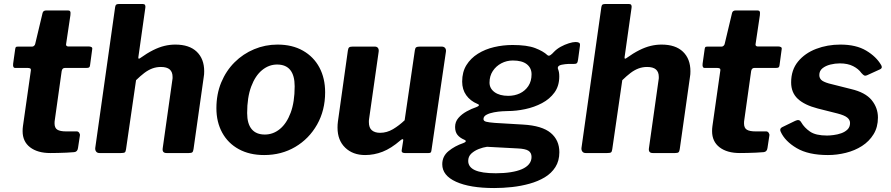

<svg xmlns="http://www.w3.org/2000/svg" viewBox="-20 -762 4435 956"><path d="M230.5 0Q167 0 129.8 -28.6Q92.6 -57.2 92.6 -108.8Q92.6 -114.9 92.9 -121Q93.2 -127.1 94.2 -133.5L133.8 -412Q134.8 -418.9 130.2 -421.3Q125.7 -423.7 118.1 -423.7H55.7Q42.6 -423.7 45.5 -445.7L55.9 -519.3Q57.3 -527.3 60.4 -528.6Q63.6 -530 71.6 -530H140.6Q145.8 -530 150.4 -534.6Q155 -539.3 155.7 -545.1L192 -697.4Q195.2 -710 210.6 -710H319.3Q326.5 -710 329.4 -705.2Q332.3 -700.4 330.6 -686.6L309 -541.7Q308 -537 311.2 -533.9Q314.3 -530.7 319 -530.7H421.7Q429.7 -530.7 435.2 -527.6Q440.8 -524.6 439.1 -516.6L428.3 -436.6Q427.3 -428.6 423.5 -426.2Q419.8 -423.7 409.4 -423.7H303.2Q289.8 -423.7 287.1 -407.9L253.2 -166.5Q252.2 -161.5 251.9 -157Q251.6 -152.6 251.6 -148.1Q251.6 -124.8 265.5 -116.3Q279.3 -107.7 309.3 -107.7H362.7Q369.5 -107.7 374.4 -100.7Q379.2 -93.7 377.8 -86.9L368.4 -25Q365.9 -6 349.1 -4.4Q332.1 -2.7 310.8 -1.9Q289.5 -1 268.5 -0.5Q247.5 0 230.5 0Z M475.3 0Q464.2 0 458.7 -7.3Q453.2 -14.6 454.2 -25L553.4 -727.6Q555.1 -736.9 559.4 -739.4Q563.8 -742 571.3 -742H691.4Q706.4 -742 703.7 -723.7L669.2 -479.5Q666.8 -465 676.7 -471.8Q712.5 -497.4 742.2 -512.2Q771.8 -527 798.8 -533.5Q825.7 -540 853.2 -540Q922.6 -540 959.7 -504.4Q996.7 -468.7 996.7 -407.3Q996.7 -399.9 996.2 -392Q995.7 -384 994 -375.6L943.6 -19.7Q941.9 -7.6 937.5 -3.8Q933.2 0 920.3 0H809.3Q786.1 0 790.3 -25L838 -363Q839 -367.5 839.2 -371.4Q839.3 -375.3 839.3 -378.8Q839.3 -403.8 825 -416.2Q810.7 -428.6 781 -428.6Q758.6 -428.6 738.1 -421Q717.7 -413.3 698.3 -398.5Q678.9 -383.7 657.4 -362.7L607.5 -18.7Q605.8 -6.1 601.1 -3.1Q596.4 0 582.1 0Z M1295.3 10Q1222.4 10 1168.9 -19.3Q1115.3 -48.6 1086.4 -101.4Q1057.5 -154.3 1057.5 -223.1Q1057.5 -293.4 1081.6 -351.6Q1105.8 -409.8 1148 -451.8Q1190.2 -493.9 1245.4 -516.9Q1300.6 -540 1361.7 -540Q1435.3 -540 1488.5 -509.7Q1541.8 -479.4 1570.4 -425.9Q1598.9 -372.4 1598.9 -302.3Q1598.9 -212.6 1558.8 -141.7Q1518.7 -70.9 1450 -30.4Q1381.4 10 1295.3 10ZM1298.6 -92.1Q1340.2 -92.1 1373.7 -119.7Q1407.3 -147.3 1427.3 -200.8Q1447.2 -254.2 1447.2 -332.1Q1447.2 -386 1425.3 -413.4Q1403.4 -440.7 1359.7 -440.7Q1319.1 -440.7 1285.1 -413Q1251.1 -385.2 1230.9 -331.3Q1210.6 -277.3 1210.6 -199Q1210.6 -146.1 1233 -119.1Q1255.3 -92.1 1298.6 -92.1Z M1798.1 10Q1736.7 10 1698.7 -26.8Q1660.6 -63.6 1660.6 -126.3Q1660.6 -133.4 1661 -141.4Q1661.4 -149.4 1662.4 -155.8L1712.1 -510.3Q1713.8 -522.4 1718.6 -526.2Q1723.5 -530 1736 -530H1846.4Q1857.1 -530 1862.1 -522.9Q1867.1 -515.7 1865.4 -504.3L1817.9 -170.8Q1816.9 -166 1816.8 -161.6Q1816.7 -157.2 1816.7 -154.1Q1816.7 -125.7 1831.7 -113.2Q1846.7 -100.7 1872.5 -100.7Q1906 -100.7 1936.7 -118.8Q1967.3 -137 1994.8 -163.2L2045.6 -511.3Q2047.3 -523.4 2052.5 -526.7Q2057.7 -530 2071 -530H2179.2Q2190.6 -530 2196.3 -522.9Q2202 -515.7 2200.3 -504.3L2128.3 -13.7Q2127.3 -5.4 2124.5 -2.7Q2121.7 0 2113.9 0H1995.3Q1988.4 0 1983.8 -2.9Q1979.1 -5.7 1980.1 -14L1987.7 -62.9Q1988.7 -68.6 1984.9 -69Q1981.1 -69.4 1974 -63.3Q1927.5 -23 1885 -6.5Q1842.5 10 1798.1 10Z M2440.6 174.3Q2319.9 174.3 2251 143.1Q2182.1 112 2182.1 55.8Q2182.1 16.1 2213.3 -9.6Q2244.5 -35.2 2287.1 -49.7Q2297.3 -53.4 2299 -58Q2300.6 -62.7 2291.4 -66.4Q2269.2 -76 2257.6 -90.7Q2246 -105.5 2246 -129.9Q2246 -155.7 2262.5 -174.7Q2278.9 -193.7 2303.6 -207.3Q2328.2 -220.9 2350.9 -228.3Q2361.9 -232.4 2364.2 -236.8Q2366.6 -241.1 2357.3 -244.6Q2321.5 -259.6 2301.3 -288.1Q2281.2 -316.6 2281.2 -355.8Q2281.2 -403.5 2302.4 -437.8Q2323.6 -472 2359.6 -494.5Q2395.6 -517 2440.4 -527.5Q2485.1 -538 2532.3 -538Q2604.4 -538 2644.7 -522.6Q2684.9 -507.1 2705.4 -487.7Q2712.2 -481.6 2721 -487.8Q2729.8 -494 2736.9 -502.3Q2751.8 -518.1 2771.8 -529.1Q2791.9 -540.1 2812.1 -546.4Q2832.3 -552.8 2845.7 -552.8Q2857 -552.8 2863.1 -549.3Q2869.3 -545.8 2867.6 -533.8L2858.4 -465.9Q2856.7 -451.8 2852.3 -447.6Q2847.9 -443.4 2838.6 -443.8Q2823.6 -444.2 2808 -443.5Q2792.5 -442.7 2784.4 -440.9Q2750.5 -436.6 2759.2 -416.2Q2761.7 -410.5 2763.2 -401.6Q2764.7 -392.8 2764.7 -381.3Q2764.7 -334.3 2741 -301.6Q2717.3 -268.9 2678.7 -248.5Q2640.1 -228.1 2595.1 -218.6Q2550.1 -209 2507.3 -209Q2499.4 -209 2480.3 -207.9Q2461.2 -206.7 2439.6 -202.8Q2418 -198.9 2402.7 -190.8Q2387.3 -182.8 2387.3 -169.1Q2387.3 -159.5 2400.6 -155.9Q2413.9 -152.4 2443.3 -150.1L2585.1 -141.7Q2678.9 -136.2 2722 -100.3Q2765.1 -64.4 2765.1 -4.1Q2765.1 38.9 2745.4 69.9Q2725.7 100.9 2692.4 120.9Q2659 140.9 2617 152.6Q2574.9 164.4 2529.3 169.4Q2483.7 174.3 2440.6 174.3ZM2448.8 100.7Q2489.4 100.7 2522.3 95.5Q2555.3 90.4 2578.3 80.5Q2601.3 70.6 2614 55.2Q2626.6 39.7 2626.6 19.4Q2626.6 -1.5 2611 -11.5Q2595.5 -21.4 2556.6 -23L2404.8 -31.1Q2385.6 -28.5 2363.9 -20.1Q2342.2 -11.6 2326.7 2.7Q2311.3 17.1 2311.3 39.1Q2311.3 69.9 2344.8 85.3Q2378.4 100.7 2448.8 100.7ZM2510.7 -284.8Q2542.3 -284.8 2568.5 -297.1Q2594.6 -309.5 2610.7 -333.6Q2626.7 -357.7 2626.7 -392Q2626.7 -423.5 2603.2 -442.1Q2579.6 -460.8 2533.6 -460.8Q2502.7 -460.8 2476.2 -446.8Q2449.7 -432.8 2433.6 -408.2Q2417.4 -383.6 2417.4 -350.6Q2417.4 -321.5 2442.6 -303.1Q2467.8 -284.8 2510.7 -284.8Z M2896.3 0Q2885.2 0 2879.7 -7.3Q2874.2 -14.6 2875.2 -25L2974.4 -727.6Q2976.1 -736.9 2980.4 -739.4Q2984.8 -742 2992.3 -742H3112.4Q3127.4 -742 3124.7 -723.7L3090.2 -479.5Q3087.8 -465 3097.7 -471.8Q3133.5 -497.4 3163.2 -512.2Q3192.8 -527 3219.8 -533.5Q3246.7 -540 3274.2 -540Q3343.6 -540 3380.7 -504.4Q3417.7 -468.7 3417.7 -407.3Q3417.7 -399.9 3417.2 -392Q3416.7 -384 3415 -375.6L3364.6 -19.7Q3362.9 -7.6 3358.5 -3.8Q3354.2 0 3341.3 0H3230.3Q3207.1 0 3211.3 -25L3259 -363Q3260 -367.5 3260.2 -371.4Q3260.3 -375.3 3260.3 -378.8Q3260.3 -403.8 3246 -416.2Q3231.7 -428.6 3202 -428.6Q3179.6 -428.6 3159.1 -421Q3138.7 -413.3 3119.3 -398.5Q3099.9 -383.7 3078.4 -362.7L3028.5 -18.7Q3026.8 -6.1 3022.1 -3.1Q3017.4 0 3003.1 0Z M3663.5 0Q3600 0 3562.8 -28.6Q3525.6 -57.2 3525.6 -108.8Q3525.6 -114.9 3525.9 -121Q3526.2 -127.1 3527.2 -133.5L3566.8 -412Q3567.8 -418.9 3563.2 -421.3Q3558.7 -423.7 3551.1 -423.7H3488.7Q3475.6 -423.7 3478.5 -445.7L3488.9 -519.3Q3490.3 -527.3 3493.4 -528.6Q3496.6 -530 3504.6 -530H3573.6Q3578.8 -530 3583.4 -534.6Q3588 -539.3 3588.7 -545.1L3625 -697.4Q3628.2 -710 3643.6 -710H3752.3Q3759.5 -710 3762.4 -705.2Q3765.3 -700.4 3763.6 -686.6L3742 -541.7Q3741 -537 3744.2 -533.9Q3747.3 -530.7 3752 -530.7H3854.7Q3862.7 -530.7 3868.2 -527.6Q3873.8 -524.6 3872.1 -516.6L3861.3 -436.6Q3860.3 -428.6 3856.5 -426.2Q3852.8 -423.7 3842.4 -423.7H3736.2Q3722.8 -423.7 3720.1 -407.9L3686.2 -166.5Q3685.2 -161.5 3684.9 -157Q3684.6 -152.6 3684.6 -148.1Q3684.6 -124.8 3698.5 -116.3Q3712.3 -107.7 3742.3 -107.7H3795.7Q3802.5 -107.7 3807.4 -100.7Q3812.2 -93.7 3810.8 -86.9L3801.4 -25Q3798.9 -6 3782.1 -4.4Q3765.1 -2.7 3743.8 -1.9Q3722.5 -1 3701.5 -0.5Q3680.5 0 3663.5 0Z M4102.4 10Q4005.1 10 3946.9 -24.4Q3888.6 -58.7 3867.3 -105.9Q3860 -121.4 3874.3 -128.7L3939.3 -160.2Q3949.5 -165.1 3956.6 -163.9Q3963.7 -162.8 3969.7 -152.6Q3984.7 -126.5 4013.2 -106.8Q4041.6 -87.1 4097.9 -87.1Q4111.3 -87.1 4130.7 -89.6Q4150.2 -92 4168.5 -98.4Q4186.9 -104.8 4199.7 -117.1Q4212.5 -129.5 4212.5 -149.7Q4212.5 -165.2 4198.7 -176.5Q4184.9 -187.9 4150.6 -196.8L4051.6 -221.8Q3985.4 -239 3952.3 -270Q3919.2 -301 3919.2 -351.8Q3919.2 -413.7 3953.6 -455.6Q3988 -497.4 4043.9 -518.7Q4099.7 -540 4164.4 -540Q4242.8 -540 4293 -509.9Q4343.2 -479.9 4367.3 -438.2Q4370.8 -433 4370.5 -427.1Q4370.2 -421.2 4362.2 -417L4296.3 -386.9Q4288.6 -383.8 4283.6 -385.9Q4278.6 -387.9 4268.8 -398.8Q4254.8 -418.8 4227.9 -432.6Q4201.1 -446.4 4161.4 -446.4Q4138.1 -446.4 4114.4 -440.5Q4090.7 -434.5 4075.1 -421.9Q4059.5 -409.2 4059.5 -388.4Q4059.5 -374.3 4068.8 -364.6Q4078.1 -354.9 4106.8 -346.5L4217.2 -318.7Q4288.6 -302 4320 -263.7Q4351.4 -225.3 4351.4 -176.7Q4351.4 -128.8 4329.6 -93.5Q4307.9 -58.1 4272 -35.1Q4236.2 -12.1 4191.8 -1.1Q4147.5 10 4102.4 10Z"/></svg>

Font: Libre Franklin Thin
Style: Italic
Weight: 100
Italic angle: -8°
Designer: Pablo Impallari, Rodrigo Fuenzalida, Nhung Nguyen
Foundry: Impallari Type
Version: Version 3.000